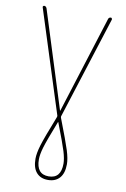

<svg xmlns="http://www.w3.org/2000/svg" viewBox="-103 -789 706 1080"><g transform="rotate(10 250.0 -249.5)"><path d="M249 -99.6Q204.1 14.6 191.9 56.2Q179.7 97.7 179.7 125Q179.7 210 250 210Q320.3 210 320.3 125Q320.3 97.7 307.6 55.7Q294.9 13.7 251 -99.6Q251 -100.6 250 -100.6Q249 -100.6 249 -99.6ZM239.3 -134.8 52.7 -719.7Q50.8 -723.6 53.2 -727.1Q55.7 -730.5 59.6 -730.5Q69.3 -730.5 74.2 -719.7L249 -166Q249 -165 250 -165Q251 -165 251 -166L425.8 -719.7Q428.7 -729.5 440.4 -730.5Q443.4 -730.5 445.8 -727.1Q448.2 -723.6 447.3 -719.7L260.7 -134.8Q259.8 -131.8 261.7 -126Q310.5 0 325.2 46.9Q339.8 93.8 339.8 125Q339.8 176.8 315.9 203.6Q292 230.5 249.5 230.5Q207 230.5 183.6 203.6Q160.2 176.8 160.2 125Q160.2 93.8 174.3 46.9Q188.5 0 238.3 -126Q240.2 -131.8 239.3 -134.8Z"/></g></svg>

Font: Rounded Mgen+ 1m thin
Style: Regular
Weight: 100
Designer: [Source Han Sans]
Ryoko NISHIZUKA  (kana & ideographs); Paul D. Hunt (Latin, Greek & Cyrillic); Wenlong ZHANG  (bopomofo
Version: Version 1.059.20150602